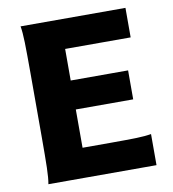

<svg xmlns="http://www.w3.org/2000/svg" viewBox="-80 -784 770 854"><g transform="rotate(-10 304.5 -356.5)"><path d="M506.8 -437V-306.2H247.6V-133.3H371.6Q450.7 -133.3 491.7 -134.5Q532.7 -135.7 558.1 -140.6V0H69.8Q74.7 -26.4 75.9 -73.7Q77.1 -121.1 77.1 -212.4V-500.5Q77.1 -591.8 75.9 -639.2Q74.7 -686.5 69.8 -712.9H543.5V-579.6H247.6V-437Z"/></g></svg>

Font: Lesson One Extra
Style: Regular
Weight: 800
Designer: But Ko, Victor Gaultney, Annie Olsen, Julie Remington, Don Collingsworth, Eric Hays, Becca Hirsbrunner
Version: Version 1.100